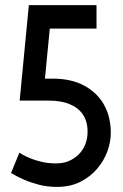

<svg xmlns="http://www.w3.org/2000/svg" viewBox="-20 -720 483 752"><path d="M156 -412 175 -608H358V-700H93L57 -326H170Q219 -326 253 -312Q287 -298 305 -271Q323 -244 323 -204Q323 -177 314 -154.5Q305 -132 288.5 -115.5Q272 -99 250 -89.5Q228 -80 200 -80Q168 -80 141.5 -86.5Q115 -93 96 -101Q77 -109 66.5 -115.5Q56 -122 56 -122L23 -42Q23 -43 36.5 -35Q50 -27 75 -16Q100 -5 132.5 3.5Q165 12 203 12Q255 12 294 -7.5Q333 -27 360 -58.5Q387 -90 400.5 -127Q414 -164 414 -200Q414 -262 387.5 -309.5Q361 -357 310 -384.5Q259 -412 187 -412Z"/></svg>

Font: Advent Pro SemiBold
Style: Regular
Weight: 600
Designer: VivaRado, Andreas Kalpakidis
Foundry: VivaRado, Andreas Kalpakidis
Version: Version 3.000